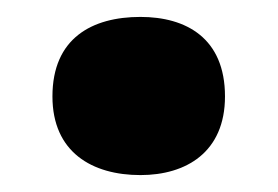

<svg xmlns="http://www.w3.org/2000/svg" viewBox="-20 -195 329 227"><path d="M42 -81C42 -15 89 12 146 12C200 12 246 -15 246 -81C246 -150 200 -175 146 -175C89 -175 42 -150 42 -81Z"/></svg>

Font: Noto Sans Lao UI Blk
Style: Regular
Weight: 900
Designer: Monotype Design Team
Foundry: Monotype Imaging Inc.
Version: Version 2.000